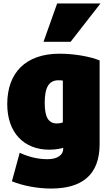

<svg xmlns="http://www.w3.org/2000/svg" viewBox="-20 -869 634 1112"><path d="M266 -2C308 -2 337 -10 346 -13V-6C346 27 314 53 256 53C198 53 148 40 94 16L49 181C110 206 195 223 276 223C451 223 557 147 557 -34V-519C501 -542 409 -558 325 -558C128 -558 22 -447 22 -266C22 -100 119 -2 266 -2ZM389 -627 562 -849H311L232 -627ZM239 -274C239 -362 263 -404 318 -404C330 -404 337 -404 344 -402V-160C334 -156 323 -154 310 -154C261 -154 239 -189 239 -274Z"/></svg>

Font: Repo ExtraBlack
Style: Regular
Weight: 400
Designer: Stefan Peev
Foundry: Context Ltd
Version: Version 001.502